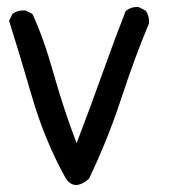

<svg xmlns="http://www.w3.org/2000/svg" viewBox="-20 -360 540 547"><path d="M167 147.5Q107.4 40 71.3 -84Q35.2 -208 5.9 -300.8L15.6 -320.3Q31.2 -332 52.7 -330.1L72.3 -320.3Q103.5 -253.9 132.3 -151.9Q161.1 -49.8 198.2 47.9Q237.3 -53.7 272.9 -153.8Q308.6 -253.9 337.9 -328.1Q353.5 -341.8 375 -339.8L394.5 -330.1Q406.2 -314.5 404.3 -293Q365.2 -200.2 325.7 -80.1Q286.1 40 233.4 149.4Q191.4 185.5 167 147.5Z"/></svg>

Font: JasonHandwriting1
Style: Regular
Weight: 400
Version: Version 1.48.20